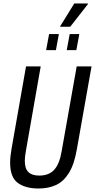

<svg xmlns="http://www.w3.org/2000/svg" viewBox="-20 -1067 544 1099"><path d="M201 12Q126 12 82 -20Q38 -52 38 -136Q38 -153 40 -173Q42 -193 46 -215L129 -687H213L128 -202Q125 -186 123.5 -172Q122 -158 122 -146Q122 -102 142.5 -82Q163 -62 205 -62Q260 -62 290.5 -95.5Q321 -129 333 -202L419 -687H504L420 -213Q405 -126 374.5 -77Q344 -28 300.5 -8Q257 12 201 12ZM244 -780 261 -872H317L300 -780ZM362 -780 379 -872H434L417 -780ZM323 -914 405 -1047H483V-1043L382 -914Z"/></svg>

Font: Archivo ExtraCondensed
Style: Italic
Weight: 400
Width: 2
Italic angle: -10°
Designer: Hector Gatti
Foundry: Omnibus-Type
Version: Version 2.001